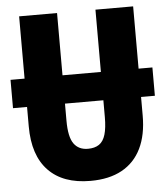

<svg xmlns="http://www.w3.org/2000/svg" viewBox="-52 -761 710 817"><g transform="rotate(-5 303.0 -352.0)"><path d="M0 -327V-448H606V-327ZM547 -247Q547 -165 519 -107.5Q491 -50 436.5 -20Q382 10 302 10Q185 10 122.5 -55Q60 -120 60 -244V-714H222V-254Q222 -185 242.5 -156Q263 -127 303 -127Q332 -127 350.5 -139.5Q369 -152 377.5 -180.5Q386 -209 386 -255V-714H547Z"/></g></svg>

Font: Noto Sans Display Condensed ExtraBold
Style: Regular
Weight: 800
Width: 3
Designer: Monotype Design Team
Foundry: Monotype Imaging Inc.
Version: Version 2.003